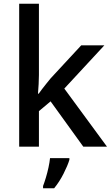

<svg xmlns="http://www.w3.org/2000/svg" viewBox="-20 -780 597 1021"><path d="M187 -381Q187 -362 185.5 -333Q184 -304 182 -282H186Q192 -291 203.5 -306Q215 -321 227.5 -336.5Q240 -352 249 -363L412 -539H535L322 -309L549 0H423L249 -241L187 -189V0H82V-760H187ZM349 70Q340 100 318 143.5Q296 187 268 221H209V209Q216 191 224 164.5Q232 138 238 110Q244 82 246 61H349Z"/></svg>

Font: Noto Sans Lao Looped Medium
Style: Regular
Weight: 500
Designer: Mark Frömberg, Ben Mitchell
Foundry: The Fontpad Ltd
Version: Version 1.002; ttfautohint (v1.8.4.7-5d5b)